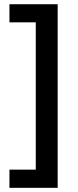

<svg xmlns="http://www.w3.org/2000/svg" viewBox="-20 -734 370 912"><path d="M24.9 71.8H149.9V-627.9H24.9V-713.9H253.9V158.2H24.9Z"/></svg>

Font: JBL Sans
Style: Semibold
Weight: 600
Version: Version 1.10